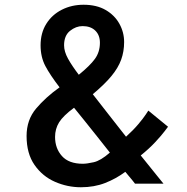

<svg xmlns="http://www.w3.org/2000/svg" viewBox="-20 -774 789 809"><path d="M321 15Q264 15 211.5 -8Q159 -31 125.5 -79Q92 -127 92 -201Q92 -269 132 -316.5Q172 -364 231 -406Q191 -458 171 -496Q151 -534 151 -583Q151 -635 175 -673.5Q199 -712 240.5 -733Q282 -754 332 -754Q387 -754 425 -732Q463 -710 483 -674Q503 -638 503 -597Q503 -557 490.5 -522.5Q478 -488 449.5 -453.5Q421 -419 371 -377Q395 -346 433 -297.5Q471 -249 511 -198Q542 -226 563 -251Q584 -276 594.5 -292Q605 -308 605 -308L688 -240Q688 -240 674 -221.5Q660 -203 634.5 -175.5Q609 -148 573 -119Q613 -69 641 -34.5Q669 0 669 0H549Q549 0 538 -14Q527 -28 508 -50Q469 -21 423 -3Q377 15 321 15ZM312 -459Q359 -497 380 -526Q401 -555 401 -594Q401 -626 381.5 -645Q362 -664 328 -664Q300 -664 275 -644Q250 -624 250 -583Q250 -557 266.5 -527Q283 -497 312 -459ZM329 -84Q346 -84 375 -90.5Q404 -97 443 -131Q418 -163 390 -198Q362 -233 336.5 -265Q311 -297 292 -320Q246 -286 229 -258.5Q212 -231 212 -197Q212 -149 241 -116.5Q270 -84 329 -84Z"/></svg>

Font: Alata
Style: Regular
Weight: 400
Designer: Spyros Zevelakis, Eben Sorkin
Foundry: Spyros Zevelakis
Version: Version 1.005; ttfautohint (v1.8.4.7-5d5b)